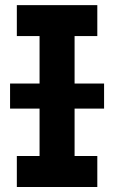

<svg xmlns="http://www.w3.org/2000/svg" viewBox="-20 -743 454 763"><path d="M393.6 -311.5V-411.1H20Q20 -399.9 20 -380.6Q20 -361.3 20 -342Q20 -322.8 20 -311.5ZM46.9 -722.7V-599.6H137.2V-123H46.9V0H366.7V-123H276.4V-599.6H366.7V-722.7Z"/></svg>

Font: Giphurs
Style: Regular
Weight: 400
Version: Version 2.010